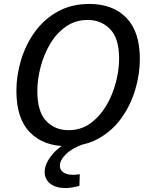

<svg xmlns="http://www.w3.org/2000/svg" viewBox="-20 -730 763 972"><path d="M317 10Q200 10 131.5 -60Q63 -130 63 -270Q63 -348 86.5 -426Q110 -504 156 -568Q202 -632 271.5 -671Q341 -710 433 -710Q551 -710 619.5 -640Q688 -570 688 -432Q688 -355 665 -277Q642 -199 596 -134Q550 -69 480.5 -29.5Q411 10 317 10ZM327 -71Q390 -71 437.5 -105.5Q485 -140 517.5 -194.5Q550 -249 566.5 -312.5Q583 -376 583 -433Q583 -536 537.5 -582.5Q492 -629 424 -629Q361 -629 313 -595Q265 -561 233 -506.5Q201 -452 185 -389Q169 -326 169 -269Q169 -165 213.5 -118Q258 -71 327 -71ZM312 222Q262 222 234 199.5Q206 177 206 141Q206 98 247.5 49Q289 0 372 -29L402 0Q345 20 314 50.5Q283 81 283 109Q283 130 300.5 142.5Q318 155 350 155Q366 155 384 152L382 211Q342 222 312 222Z"/></svg>

Font: Bitter Medium
Style: Italic
Weight: 500
Italic angle: -9°
Designer: Sol Matas, and Bitter project Authors
Foundry: Sol Matas
Version: Version 2.001